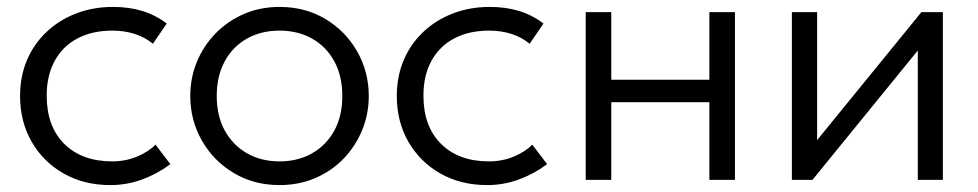

<svg xmlns="http://www.w3.org/2000/svg" viewBox="-20 -520 2828 555"><path d="M299 15Q223 15 164 -18.5Q105 -52 71.5 -110.2Q38 -168.5 38 -242.5Q38 -299 57.8 -345.8Q77.5 -392.5 114 -427.2Q150.5 -462 199.8 -481Q249 -500 307 -500Q352.5 -500 390.8 -488.5Q429 -477 462 -452L422 -393.5Q400 -412 369.8 -421.8Q339.5 -431.5 305 -431.5Q247 -431.5 204.5 -409.2Q162 -387 138.5 -344.8Q115 -302.5 115 -243.5Q115 -154.5 166 -104Q217 -53.5 304.5 -53.5Q343 -53.5 376.5 -67.5Q410 -81.5 429.5 -102L472.5 -45.5Q435 -17.5 391 -1.2Q347 15 299 15Z M788 15Q714 15 655.5 -20Q597 -55 563.5 -113.8Q530 -172.5 530 -242.5Q530 -295 549.2 -341.5Q568.5 -388 603.5 -423.8Q638.5 -459.5 685.5 -479.8Q732.5 -500 788 -500Q862.5 -500 920.8 -465Q979 -430 1012.5 -371.2Q1046 -312.5 1046 -242.5Q1046 -190.5 1026.8 -143.8Q1007.5 -97 973 -61.2Q938.5 -25.5 891.2 -5.2Q844 15 788 15ZM788 -53.5Q841 -53.5 882 -76.8Q923 -100 946.2 -142.2Q969.5 -184.5 969.5 -242.5Q969.5 -300.5 946.2 -343Q923 -385.5 882 -408.5Q841 -431.5 788 -431.5Q735 -431.5 694 -408.5Q653 -385.5 629.8 -343Q606.5 -300.5 606.5 -242.5Q606.5 -184.5 630 -142.2Q653.5 -100 694.2 -76.8Q735 -53.5 788 -53.5Z M1388 15Q1312 15 1253 -18.5Q1194 -52 1160.5 -110.2Q1127 -168.5 1127 -242.5Q1127 -299 1146.8 -345.8Q1166.5 -392.5 1203 -427.2Q1239.5 -462 1288.8 -481Q1338 -500 1396 -500Q1441.5 -500 1479.8 -488.5Q1518 -477 1551 -452L1511 -393.5Q1489 -412 1458.8 -421.8Q1428.5 -431.5 1394 -431.5Q1336 -431.5 1293.5 -409.2Q1251 -387 1227.5 -344.8Q1204 -302.5 1204 -243.5Q1204 -154.5 1255 -104Q1306 -53.5 1393.5 -53.5Q1432 -53.5 1465.5 -67.5Q1499 -81.5 1518.5 -102L1561.5 -45.5Q1524 -17.5 1480 -1.2Q1436 15 1388 15Z M1673 0V-485H1747V-289.5H2030.5V-485H2104.5V0H2030.5V-224.5H1747V0Z M2269 0V-485H2342V-115L2643.5 -485H2705.5V0H2633V-374L2328.5 0Z"/></svg>

Font: Geologica Cursive ExtraLight
Style: Regular
Weight: 250
Designer: Sindre Bremnes, Frode Helland
Foundry: Monokrom Skriftforlag AS
Version: Version 1.010;gftools[0.9.28]